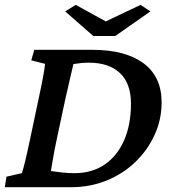

<svg xmlns="http://www.w3.org/2000/svg" viewBox="-22 -781 723 801"><path d="M121.1 -573.2H362.3Q501 -573.2 576.7 -517.1Q652.3 -460.9 652.3 -353.5Q652.3 -282.2 623 -218.3Q593.8 -154.3 542.5 -105Q491.2 -55.7 422.4 -27.8Q353.5 0 274.4 0H-2L4.9 -43.9L69.3 -58.6Q74.2 -72.3 83.5 -110.8Q92.8 -149.4 104.5 -205.1L138.7 -367.2Q152.3 -429.7 158.7 -465.3Q165 -501 166 -514.6L108.4 -529.3ZM284.2 -513.7Q281.2 -500 272.5 -463.4Q263.7 -426.8 250 -365.2L215.8 -205.1Q210 -178.7 204.6 -150.4Q199.2 -122.1 195.8 -100.1Q192.4 -78.1 190.4 -67.4Q215.8 -63.5 240.2 -61Q264.6 -58.6 289.1 -58.6Q361.3 -58.6 414.1 -94.2Q466.8 -129.9 495.6 -195.3Q524.4 -260.7 524.4 -348.6Q524.4 -432.6 478.5 -476.1Q432.6 -519.5 348.6 -519.5Q333 -519.5 317.9 -518.1Q302.7 -516.6 284.2 -513.7ZM250 -733.4 293.9 -760.7 448.2 -675.8H385.7L564.5 -760.7L605.5 -733.4L459 -630.9H367.2Z"/></svg>

Font: Crimson Pro SemiBold
Style: Italic
Weight: 600
Italic angle: -12°
Designer: Jacques Le Bailly
Foundry: Baron von Fonthausen
Version: Version 1.003